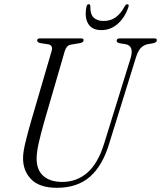

<svg xmlns="http://www.w3.org/2000/svg" viewBox="-20 -883 768 915"><path d="M476.5 -199.5 602.5 -606Q620 -664.5 578 -672.5L549 -677Q535.5 -681 536 -689.5Q536 -700 550.5 -700H716.5Q727.5 -700 727.5 -691.5Q727.5 -681.5 711 -677L683.5 -672.5Q662.5 -667.5 649.5 -652.8Q636.5 -638 626.5 -605L500 -197.5Q468 -92 407.8 -40Q347.5 12 251.5 12Q167.5 12 127.8 -29.5Q88 -71 90 -134Q90.5 -162 102.8 -211.2Q115 -260.5 128.5 -306.5L226 -640Q233.5 -666.5 211.5 -671.5L170 -678Q157 -682 157 -690.5Q157.5 -700 170 -700H367Q378.5 -700 378.5 -691.5Q378.5 -681.5 363.5 -678L316.5 -670Q296.5 -666 288.5 -639L191.5 -305.5Q174.5 -245.5 165 -203.8Q155.5 -162 154.5 -132.5Q153 -75.5 185.2 -45.8Q217.5 -16 277 -16Q345.5 -16 396.2 -60Q447 -104 476.5 -199.5ZM474 -783Q505 -783 529.8 -799.5Q554.5 -816 575 -854Q581 -863 587 -863Q596 -863 592 -849.5Q575.5 -800 541.5 -769.8Q507.5 -739.5 463 -739.5Q418.5 -739.5 400.2 -770Q382 -800.5 392 -850.5Q394 -863 403 -863Q409.5 -863 410.5 -854Q409.5 -816 426 -799.5Q442.5 -783 474 -783Z"/></svg>

Font: Fraunces 144pt Soft Light
Style: Italic
Weight: 300
Italic angle: -16°
Version: Version 1.000;[b76b70a41]